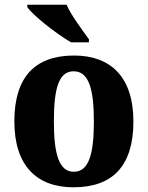

<svg xmlns="http://www.w3.org/2000/svg" viewBox="-20 -786 628 816"><path d="M282 -606H358V-619C331 -657 282 -721 263 -766H96V-756C119 -721 220 -642 282 -606ZM292 10C460 10 547 -82 547 -270C547 -458 451 -550 295 -550C128 -550 41 -458 41 -270C41 -82 136 10 292 10ZM294 -56C231 -56 209 -130 209 -270C209 -411 230 -483 293 -483C356 -483 379 -411 379 -270C379 -130 357 -56 294 -56Z"/></svg>

Font: Noto Serif Tamil SemiCondensed ExtraBold
Style: Italic
Weight: 800
Width: 4
Italic angle: -12°
Designer: Indian Type Foundry, Tom Grace, and the Monotype Design Team
Foundry: Monotype Imaging Inc.
Version: Version 2.003